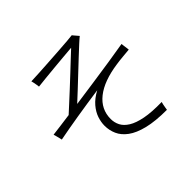

<svg xmlns="http://www.w3.org/2000/svg" viewBox="-184 -1062 1369 1369"><g transform="rotate(-45 500.0 -378.0)"><path d="M788 50Q672 50 595.5 31Q519 12 474.5 -21Q430 -54 411.5 -96Q393 -138 393 -184Q393 -221 406 -259.5Q419 -298 450 -334.5Q481 -371 535 -400Q420 -384 307.5 -365.5Q195 -347 108 -330Q107 -336 103.5 -349.5Q100 -363 96.5 -377Q93 -391 91 -396Q129 -401 173.5 -406.5Q218 -412 266 -419Q290 -441 325 -473Q360 -505 400.5 -542.5Q441 -580 481.5 -618Q522 -656 557.5 -689.5Q593 -723 618 -746Q584 -743 536 -739Q488 -735 436.5 -730Q385 -725 338.5 -720.5Q292 -716 260 -712Q260 -718 257.5 -731.5Q255 -745 252.5 -758.5Q250 -772 248 -777Q283 -778 333.5 -781Q384 -784 439.5 -787.5Q495 -791 546 -794.5Q597 -798 634 -801Q671 -804 684 -806Q686 -803 694 -793.5Q702 -784 710 -775Q718 -766 721 -762Q709 -753 679.5 -726Q650 -699 610 -661.5Q570 -624 526 -582.5Q482 -541 440 -501.5Q398 -462 365 -432Q457 -445 551.5 -458.5Q646 -472 733.5 -485.5Q821 -499 891 -511Q891 -508 893 -493.5Q895 -479 897 -464.5Q899 -450 899 -446Q868 -443 833.5 -440Q799 -437 766 -432Q617 -411 537.5 -348Q458 -285 458 -187Q458 -151 474 -119.5Q490 -88 528.5 -64Q567 -40 633.5 -27Q700 -14 801 -16Q799 -10 796 4Q793 18 791 31.5Q789 45 788 50Z"/></g></svg>

Font: Zen Kaku Gothic Antique
Style: Regular
Weight: 400
Designer: Yoshimichi Ohira
Foundry: Positype
Version: Version 1.001